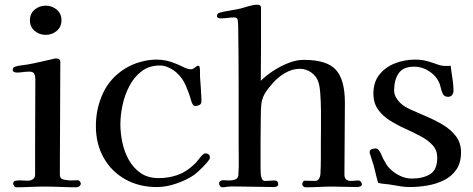

<svg xmlns="http://www.w3.org/2000/svg" viewBox="-20 -794 2006 815"><path d="M323 -15Q323 -9 317.5 -4Q312 1 306 1Q271 1 236 -0.5Q201 -2 166 -2Q137 -2 107.5 -0.5Q78 1 49 1Q44 1 40 -4.5Q36 -10 36 -14Q36 -26 47 -27Q59 -29 72.5 -28Q86 -27 98 -27Q111 -27 120 -33.5Q129 -40 129 -53V-183L130 -457Q130 -471 125.5 -480.5Q121 -490 104 -490Q91 -490 77.5 -488Q64 -486 50 -486Q46 -486 40 -488.5Q34 -491 34 -496Q34 -509 44 -511Q57 -515 70 -516.5Q83 -518 96 -520Q124 -525 151.5 -531.5Q179 -538 207 -544Q213 -546 218 -546Q236 -546 236 -531Q236 -412 235 -292.5Q234 -173 234 -53Q234 -35 251 -31.5Q268 -28 281 -28Q289 -28 296.5 -28.5Q304 -29 311 -29Q315 -29 319 -24Q323 -19 323 -15ZM241 -708Q241 -680 221 -663Q201 -646 174 -646Q147 -646 127 -663Q107 -680 107 -708Q107 -736 127 -753Q147 -770 174 -770Q201 -770 221 -753Q241 -736 241 -708Z M871 -126Q871 -124 870.5 -122Q870 -120 869 -118Q860 -104 840 -84Q820 -64 806 -53Q775 -31 730.5 -15.5Q686 0 646 0Q570 0 511.5 -33Q453 -66 420 -124.5Q387 -183 387 -259Q387 -333 417 -398Q447 -463 511 -503Q540 -521 575.5 -531Q611 -541 645 -541Q665 -541 684.5 -537Q704 -533 723 -525Q737 -520 757 -510Q777 -500 790 -500Q799 -500 807.5 -507.5Q816 -515 821 -515Q825 -515 827 -511Q829 -501 829 -490Q829 -479 829 -469Q831 -444 832.5 -420Q834 -396 835 -372Q835 -370 835 -367.5Q835 -365 835 -363Q835 -353 826.5 -348.5Q818 -344 810 -344Q801 -344 797 -352.5Q793 -361 791 -368Q783 -398 768.5 -431Q754 -464 730 -485Q717 -497 697.5 -506.5Q678 -516 659 -516Q613 -516 581 -491.5Q549 -467 529 -428.5Q509 -390 500 -347Q491 -304 491 -266Q491 -229 499.5 -189Q508 -149 527 -115Q546 -81 577 -59.5Q608 -38 653 -38Q697 -38 734.5 -51.5Q772 -65 804 -96Q814 -105 822 -116Q830 -127 840 -137Q846 -143 852 -143Q860 -143 865.5 -138.5Q871 -134 871 -126Z M1516 -12Q1516 -5 1508.5 -2.5Q1501 0 1496 0Q1471 0 1445 -1Q1419 -2 1393 -2Q1364 -2 1334.5 -0.5Q1305 1 1276 1Q1272 1 1267.5 -3Q1263 -7 1263 -11Q1263 -16 1265.5 -21.5Q1268 -27 1275 -27Q1286 -27 1296.5 -26.5Q1307 -26 1317 -26Q1328 -26 1333.5 -34.5Q1339 -43 1340 -53Q1342 -88 1342 -123.5Q1342 -159 1342 -193Q1342 -213 1342.5 -248.5Q1343 -284 1342.5 -324Q1342 -364 1339.5 -397.5Q1337 -431 1331 -447Q1323 -471 1301 -486.5Q1279 -502 1253 -502Q1220 -502 1189 -483.5Q1158 -465 1137 -440Q1112 -412 1101.5 -392Q1091 -372 1089 -349.5Q1087 -327 1087 -290Q1086 -244 1086 -198.5Q1086 -153 1086 -107Q1086 -94 1086 -80.5Q1086 -67 1087 -53Q1088 -45 1091.5 -35.5Q1095 -26 1105 -26H1109Q1118 -26 1127 -27Q1136 -28 1145 -28Q1161 -28 1161 -11Q1161 -6 1155.5 -3Q1150 0 1145 0Q1111 0 1078 -1Q1045 -2 1012 -2Q995 -2 977 -2.5Q959 -3 942 -1Q938 0 934 0.5Q930 1 925 1Q918 1 914 -4Q910 -9 910 -16Q910 -22 915.5 -25.5Q921 -29 926 -29Q933 -29 940 -28.5Q947 -28 954 -28Q968 -28 979.5 -32.5Q991 -37 992 -53Q994 -85 993.5 -118Q993 -151 993 -182Q993 -245 993 -308Q993 -371 993 -433Q993 -496 992.5 -559Q992 -622 991 -685Q991 -694 989.5 -707Q988 -720 975 -720Q961 -720 946 -718Q931 -716 917 -716Q912 -716 906.5 -718Q901 -720 901 -726Q901 -737 912 -740Q935 -746 957.5 -749.5Q980 -753 1002 -758Q1019 -763 1038 -768.5Q1057 -774 1073 -774Q1088 -774 1088 -761Q1088 -683 1088 -605.5Q1088 -528 1087 -451Q1109 -473 1139.5 -493Q1170 -513 1204 -526.5Q1238 -540 1269 -540Q1368 -540 1406 -497.5Q1444 -455 1444 -358Q1444 -282 1443 -206Q1442 -130 1442 -53Q1442 -26 1470 -26Q1478 -26 1486 -27Q1494 -28 1501 -28Q1507 -28 1511.5 -23Q1516 -18 1516 -12Z M1937 -148Q1937 -103 1917 -74Q1897 -45 1864.5 -29Q1832 -13 1794 -6.5Q1756 0 1719 0Q1700 0 1681.5 -3Q1663 -6 1645 -9Q1630 -12 1614.5 -13Q1599 -14 1585 -18Q1578 -42 1572.5 -66.5Q1567 -91 1559 -114Q1558 -119 1553.5 -131.5Q1549 -144 1549 -148Q1549 -158 1558.5 -161Q1568 -164 1575 -164Q1580 -164 1584.5 -160Q1589 -156 1591 -152Q1596 -145 1599 -137Q1602 -129 1606 -121Q1613 -109 1619.5 -97.5Q1626 -86 1636 -77Q1654 -59 1678.5 -47.5Q1703 -36 1728 -36Q1775 -36 1805.5 -54.5Q1836 -73 1836 -125Q1836 -156 1816.5 -177.5Q1797 -199 1766 -215.5Q1735 -232 1700.5 -247.5Q1666 -263 1635 -282.5Q1604 -302 1584.5 -329.5Q1565 -357 1565 -397Q1565 -446 1591 -478Q1617 -510 1657.5 -525.5Q1698 -541 1741 -541Q1770 -541 1793.5 -534.5Q1817 -528 1844 -518Q1856 -514 1872 -514Q1877 -514 1882.5 -514Q1888 -514 1893 -515Q1896 -489 1900.5 -461.5Q1905 -434 1905 -408Q1905 -398 1899 -390.5Q1893 -383 1882 -383Q1865 -383 1859 -397Q1855 -406 1852.5 -416Q1850 -426 1847 -436Q1835 -469 1804 -490Q1773 -511 1738 -511Q1691 -511 1672 -482.5Q1653 -454 1653 -411Q1653 -395 1660 -382Q1667 -369 1678 -358Q1688 -348 1700 -341Q1712 -334 1725 -328Q1754 -315 1790.5 -299.5Q1827 -284 1860.5 -264Q1894 -244 1915.5 -215.5Q1937 -187 1937 -148Z"/></svg>

Font: Kaisei Tokumin Medium
Style: Regular
Weight: 500
Designer: Font-Kai, 金井和夫
Foundry: KAZUO KANAI
Version: Version 5.003